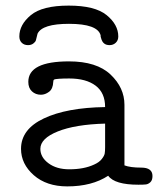

<svg xmlns="http://www.w3.org/2000/svg" viewBox="-20 -659 565 685"><path d="M402 -529Q402 -515 393 -506.5Q384 -498 371 -498Q365 -498 360 -499.5Q355 -501 351.5 -504Q348 -507 346 -510Q344 -513 342.5 -517Q341 -521 340.5 -523.5Q340 -526 339 -529L339 -533Q328 -574 226 -574Q131 -574 114 -539Q113 -537 111.5 -529Q110 -521 108 -515Q106 -509 98.5 -503.5Q91 -498 80 -498Q66 -498 57.5 -506.5Q49 -515 49 -529Q49 -571 90 -605Q131 -639 225 -639Q319 -639 360.5 -605Q402 -571 402 -529ZM55 -128Q55 -198 136.5 -236.5Q218 -275 355 -277Q355 -328 321 -353.5Q287 -379 227 -379Q205 -379 191 -378Q176 -377 173 -375Q170 -373 170 -367Q169 -342 155 -331.5Q141 -321 126 -321Q107 -321 94 -333Q81 -345 81 -367Q81 -440 226 -440Q325 -440 374.5 -393Q424 -346 424 -285V-69Q445 -61 484 -61Q524 -61 524 -31Q524 -16 516.5 -9Q509 -2 500.5 -1Q492 0 474 0Q389 0 366 -32Q308 6 220 6Q146 6 100.5 -34Q55 -74 55 -128ZM124 -128Q124 -98 153 -76.5Q182 -55 227 -55Q280 -55 316 -72Q334 -80 343 -91.5Q352 -103 353.5 -111Q355 -119 355 -134V-218Q248 -215 186 -190Q124 -165 124 -128Z"/></svg>

Font: CMU Typewriter Text
Style: Regular
Weight: 500
Monospace: yes
Version: Version 0.7.0